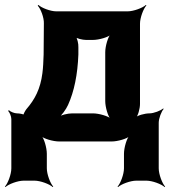

<svg xmlns="http://www.w3.org/2000/svg" viewBox="-30 -574 690 779"><path d="M41 -114H39C28 -114 12 -121 6 -127L3 -124C9 -118 16 -102 16 -91V109C16 133 2 170 -10 183L-8 185C5 173 42 159 66 159H110C134 159 171 173 184 185L186 183C174 170 160 133 160 109V50C160 26 149 -14 136 -26L134 -24C146 -11 186 0 210 0H423C447 0 487 -11 499 -24L497 -26C484 -14 473 26 473 50V109C473 133 459 170 447 183L449 185C462 173 499 159 523 159H564C588 159 625 173 638 185L640 183C628 170 614 133 614 109V-76C614 -94 625 -122 634 -132L632 -134C622 -125 594 -114 576 -114C558 -114 527 -106 518 -96L520 -94C530 -103 538 -134 538 -152V-478C538 -502 552 -539 564 -552L562 -554C549 -542 512 -528 488 -528H198C175 -528 138 -542 126 -554L123 -551C135 -539 149 -502 148 -479L147 -353C146 -324 145 -299 142 -277C134 -213 111 -170 77 -131C73 -126 63 -109 65 -105L69 -107C67 -111 47 -114 41 -114ZM288 -353V-382C289 -396 283 -421 276 -428L273 -425C280 -418 305 -412 319 -412H347C371 -412 411 -423 423 -436L421 -438C408 -426 397 -386 397 -362V-164C397 -140 408 -100 421 -88L423 -90C411 -103 371 -114 347 -114H263C244 -114 217 -107 205 -99L207 -96C219 -104 238 -130 246 -148C271 -203 285 -272 288 -353Z"/></svg>

Font: Asimov
Style: Edge
Weight: 500
Designer: Google
Version: Version 2.000980: 2014